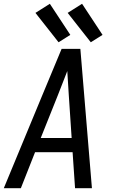

<svg xmlns="http://www.w3.org/2000/svg" viewBox="-21 -993 617 1013"><path d="M-1 0H89L164 -190H362L375 0H464L403 -735H304L202 -490ZM194 -265 284 -490Q296 -522 309 -554Q322 -586 334 -618Q336 -586 338 -554Q340 -522 342 -490L357 -265ZM458 -770 520 -809 412 -973 336 -925ZM288 -770 350 -809 242 -973 166 -925Z"/></svg>

Font: Iosevka Sparkle Oblique
Style: Regular
Weight: 400
Italic angle: -9°
Designer: Belleve Invis
Foundry: Belleve Invis
Version: Version 4.5.0; ttfautohint (v1.8.3)